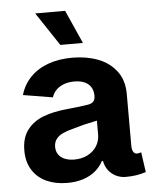

<svg xmlns="http://www.w3.org/2000/svg" viewBox="-54 -813 697 870"><g transform="rotate(-5 294.0 -378.0)"><path d="M35.6 -152.6Q35.6 -210.7 63.3 -246.5Q91 -282.2 136 -299.3Q181 -316.5 241.5 -322.4Q276.2 -326 300.6 -328.8Q324.9 -331.6 342.4 -334.7Q350.5 -336.4 356.4 -339.1Q362.3 -341.8 367 -347.4Q371.7 -353 373.2 -362.2Q373.9 -366.5 373.9 -371.6Q373.9 -394.7 363.9 -411.1Q353.9 -427.5 334.7 -436Q315.5 -444.5 288.2 -444.5Q260.8 -444.5 239.7 -436.3Q218.6 -428.1 205 -413.9Q191.4 -399.6 185.6 -381.3L51.3 -403.6Q64.7 -450.4 97.5 -484.1Q130.3 -517.8 178.9 -535.3Q227.4 -552.7 288.6 -552.7Q351.3 -552.7 403.5 -533.5Q455.8 -514.2 488.1 -472.4Q520.4 -430.6 520.4 -367.5V-131.2Q520.4 -116.2 525.8 -105.4Q531.3 -94.6 542.8 -94.6Q548.3 -94.6 552.4 -95.5Q556.5 -96.3 562.4 -98.5L575.4 -7.4Q553.2 -0.3 531.2 3.2Q509.2 6.6 482.9 6.6Q460.6 6.6 440.3 -2.9Q420 -12.4 405.6 -30.6Q391.3 -48.8 386.4 -74.5H381.6Q367.7 -48.4 344.9 -29.4Q322 -10.4 290 0.1Q258 10.6 217.2 10.6Q164.2 10.6 123.1 -8Q82.1 -26.6 58.9 -63.4Q35.6 -100.1 35.6 -152.6ZM375 -195.2V-290.3L400.9 -264.3Q381.9 -260 361.4 -255.9Q340.9 -251.7 317.4 -246.3Q300 -241.5 291.7 -239.3Q283.4 -237.2 266.6 -232.3Q237.5 -225.2 217.7 -216Q197.9 -206.8 187 -192.3Q176 -177.8 176 -156.9Q176 -136 186.4 -121.4Q196.9 -106.9 215.5 -99.5Q234.2 -92.1 258.4 -92.1Q291.9 -92.1 318.5 -105.6Q345.2 -119.2 360.1 -142.9Q375 -166.5 375 -195.2ZM138.9 -767.1H274.8L342.6 -615.1H239.8Z"/></g></svg>

Font: Raveo Variable
Style: Regular
Weight: 400
Designer: Jakub Foglar, Rasmus Andersson (Inter)
Foundry: Jakubfoglar.com
Version: Version 1.000;Glyphs 3.2.3 (3260)